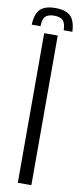

<svg xmlns="http://www.w3.org/2000/svg" viewBox="-123 -976 423 1011"><g transform="rotate(10 88.5 -470.5)"><path d="M51.9 0V-800H124.4V0ZM88.4 -940.7Q144.1 -940.7 169.2 -915.8Q194.2 -890.9 196.8 -832.8H150.4Q150 -869.1 135.9 -884.5Q121.8 -899.9 88.4 -899.9Q55 -899.9 40.9 -884.5Q26.8 -869.1 26.4 -832.8H-20.5Q-18 -890.9 7.3 -915.8Q32.5 -940.7 88.4 -940.7Z"/></g></svg>

Font: Big Shoulders Stencil Display SC Thin
Style: Regular
Weight: 100
Designer: Patric King
Foundry: XO Type Co
Version: Version 2.001